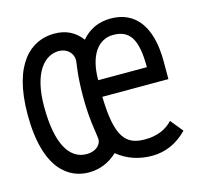

<svg xmlns="http://www.w3.org/2000/svg" viewBox="-78 -547 656 640"><g transform="rotate(-15 250.0 -227.0)"><path d="M372 12C418 12 459 -6 494 -42L459 -85C436 -60 404 -47 363 -47C299 -47 265 -78 262 -221H490V-283C490 -404 440 -466 356 -466C315 -466 281 -451 255 -420C232 -451 201 -466 161 -466C81 -466 6 -404 6 -228C6 -36 88 11 154 11C191 11 224 -2 253 -29C286 -2 326 12 372 12ZM263 -278C263 -364 298 -411 350 -411C408 -411 431 -373 431 -278ZM163 -50C103 -50 66 -111 66 -239C66 -361 114 -406 161 -406C188 -406 209 -387 209 -362C209 -353 200 -315 200 -238C200 -202 202 -159 210 -112C212 -99 213 -91 213 -89C213 -65 190 -50 163 -50Z"/></g></svg>

Font: Inconsolata Thin
Style: Regular
Weight: 100
Monospace: yes
Designer: Raph Levien, Cyreal, Brenton Simpson
Foundry: Raph Levien, Cyreal, Google
Version: Version 3.100